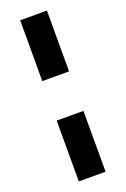

<svg xmlns="http://www.w3.org/2000/svg" viewBox="-167 -758 650 991"><g transform="rotate(-20 157.5 -262.5)"><path d="M84 -371V-705H231V-371ZM84 180V-154H231V180Z"/></g></svg>

Font: Nunito Sans 10pt ExtraBold
Style: Regular
Weight: 800
Designer: Vernon Adams
Foundry: Vernon Adams
Version: Version 3.101;gftools[0.9.27]